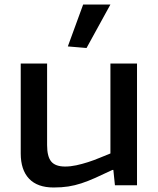

<svg xmlns="http://www.w3.org/2000/svg" viewBox="-20 -822 703 852"><path d="M281 -616 349 -802H470L364 -609ZM218 10Q146 10 109 -29Q72 -68 72 -141V-540H189V-178Q189 -127 207.5 -105Q226 -83 269 -83Q293 -83 318.5 -88.5Q344 -94 370.5 -102.5Q397 -111 422 -121.5Q447 -132 470 -141V-540H588V0H490L483 -68H479Q435 -47 402.5 -32.5Q370 -18 341 -8.5Q312 1 283 5.5Q254 10 218 10Z"/></svg>

Font: Encode Sans Wide
Style: Medium
Weight: 500
Designer: Pablo Impallari, Andres Torresi
Foundry: Pablo Impallari, Andres Torresi
Version: Version 1.000; ttfautohint (v1.00) -l 8 -r 50 -G 200 -x 14 -